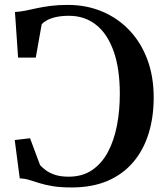

<svg xmlns="http://www.w3.org/2000/svg" viewBox="-20 -772 682 802"><path d="M279.5 11Q231.5 11 199.2 5.5Q167 0 144.2 -7.2Q121.5 -14.5 102.8 -20.2Q84 -26 62.5 -27L41.5 -187L105.5 -194.5L147.5 -82Q157.5 -71 173 -59.8Q188.5 -48.5 211.5 -41.2Q234.5 -34 267 -34Q324.5 -34 365 -61.8Q405.5 -89.5 431 -137.5Q456.5 -185.5 468.5 -247.8Q480.5 -310 480.5 -379Q480.5 -486.5 454.2 -559.2Q428 -632 380.5 -669Q333 -706 268.5 -706Q237 -706 213.8 -700.8Q190.5 -695.5 175.8 -687.2Q161 -679 154 -670L129.5 -531.5H55.5L42.5 -722Q63.5 -723 86 -727.5Q108.5 -732 134.5 -737.8Q160.5 -743.5 192 -747.5Q223.5 -751.5 263.5 -751.5Q341 -751.5 406.5 -724Q472 -696.5 520.5 -645.5Q569 -594.5 595.5 -523.5Q622 -452.5 622 -365Q622 -281.5 600.2 -212.5Q578.5 -143.5 535.5 -93.5Q492.5 -43.5 428.5 -16.2Q364.5 11 279.5 11Z"/></svg>

Font: Merriweather 72pt SemiBold
Style: Regular
Weight: 600
Version: Version 2.100